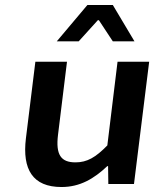

<svg xmlns="http://www.w3.org/2000/svg" viewBox="-20 -739 632 771"><path d="M84 -183C69 -59 111 12 227 12C301 12 357 -21 411 -72H414L415 0H518L579 -491H452L411 -155C364 -107 330 -87 283 -87C225 -87 203 -117 213 -198L249 -491H122ZM208 -573H296L373 -658H377L433 -573H520L433 -719H331Z"/></svg>

Font: Falling Sky
Style: ExtObl
Weight: 400
Designer: Paul D. Hunt
Foundry: Adobe Systems Incorporated
Version: Version 1.02